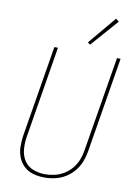

<svg xmlns="http://www.w3.org/2000/svg" viewBox="-102 -1022 781 1096"><g transform="rotate(10 288.0 -474.0)"><path d="M234 8Q265 8 296 1Q327 -6 355 -23Q383 -40 404.5 -66Q426 -92 437.5 -121.5Q449 -151 454 -182L545 -735H524L433 -185Q429 -157 418.5 -130Q408 -103 389 -79.5Q370 -56 344 -40Q318 -24 290 -17.5Q262 -11 234 -11Q198 -11 164.5 -24Q131 -37 112.5 -66.5Q94 -96 91.5 -132.5Q89 -169 95 -205L182 -735H161L74 -208Q69 -175 69.5 -142.5Q70 -110 81.5 -80.5Q93 -51 116 -30Q139 -9 170 -0.5Q201 8 234 8ZM359 -784 498 -942 480 -956 345 -795Z"/></g></svg>

Font: Iosevka Sparkle Thin
Style: Italic
Weight: 100
Italic angle: -9°
Designer: Belleve Invis
Foundry: Belleve Invis
Version: Version 4.5.0; ttfautohint (v1.8.3)